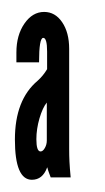

<svg xmlns="http://www.w3.org/2000/svg" viewBox="-20 -571 176 322"><path d="M33.5 -269.5Q51.5 -269.5 59 -290H59.5Q59.5 -288.5 61.8 -282.2Q64 -276 65 -273.5H98.5Q97 -289.5 96.5 -299.8Q96 -310 96 -321V-489Q96 -516.5 84.2 -533.8Q72.5 -551 54 -551Q34.5 -551 21 -531.5Q7.5 -512 7.5 -483V-466.5H45.5Q45.5 -507.5 52.5 -507.5Q59 -507.5 59 -484.5V-455Q52.5 -444 43 -435.5Q5 -403.5 5 -337Q5 -269.5 33.5 -269.5ZM48 -317Q41 -317 41 -337.5Q41 -354.5 46.2 -372.5Q51.5 -390.5 58.5 -399V-335.5Q58.5 -328.5 55.2 -322.8Q52 -317 48 -317Z"/></svg>

Font: League Gothic Condensed
Style: Regular
Weight: 400
Width: 3
Designer: The League of Moveable Type
Version: Version 1.600; ttfautohint (v1.8.3)